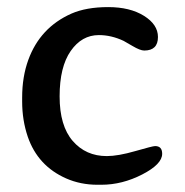

<svg xmlns="http://www.w3.org/2000/svg" viewBox="-20 -508 513 533"><path d="M261.2 4.9H250.5Q203.6 4.9 163.6 -12.7Q85 -47.4 57.1 -128.4Q41.5 -174.3 41.5 -226.1V-237.3Q41.5 -294.9 58.6 -341.8Q91.3 -431.6 178.2 -470.2Q219.7 -488.3 280.3 -488.3Q340.8 -488.3 379.6 -464.1Q418.5 -439.9 418.5 -405.3Q418.5 -367.7 380.4 -367.7Q369.1 -367.7 347.7 -380.4Q326.2 -393.1 323.2 -394.5Q289.1 -410.6 254.4 -410.6Q207 -410.6 176.3 -366.5Q145.5 -322.3 145.5 -240.5Q145.5 -158.7 181.9 -116.7Q218.3 -74.7 276.4 -74.7Q307.6 -74.7 355.7 -88.6Q403.8 -102.5 410.6 -102.5Q430.2 -102.5 430.2 -81.1Q430.2 -52.2 374.8 -23.7Q319.3 4.9 261.2 4.9Z"/></svg>

Font: Averia Libre
Style: Regular
Weight: 400
Version: Version 1.002